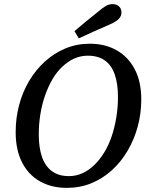

<svg xmlns="http://www.w3.org/2000/svg" viewBox="-20 -895 719 931"><path d="M304 16Q230 16 174 -15.5Q118 -47 87 -107.5Q56 -168 56 -254Q56 -322 72.5 -385Q89 -448 121 -502Q153 -556 197.5 -596.5Q242 -637 297 -660Q352 -683 415 -683Q490 -683 546 -651Q602 -619 633.5 -559Q665 -499 665 -413Q665 -345 648 -282Q631 -219 599 -164.5Q567 -110 522.5 -69.5Q478 -29 423 -6.5Q368 16 304 16ZM314 -41Q349 -41 380.5 -55.5Q412 -70 438 -95.5Q464 -121 485.5 -156Q507 -191 521.5 -234Q536 -277 544 -325.5Q552 -374 552 -425Q552 -490 536 -535Q520 -580 487.5 -602.5Q455 -625 406 -625Q371 -625 340 -611Q309 -597 282 -571.5Q255 -546 234.5 -511Q214 -476 199 -433.5Q184 -391 176 -342.5Q168 -294 168 -243Q168 -178 184 -133Q200 -88 232.5 -64.5Q265 -41 314 -41ZM341 -744Q369 -768 397 -791Q425 -814 454 -837Q478 -857 493 -866Q508 -875 526 -875Q545 -875 557 -864Q569 -853 569 -835Q569 -818 557.5 -805Q546 -792 516 -778Q477 -761 438.5 -744Q400 -727 362 -709Z"/></svg>

Font: Source Serif 4 Medium
Style: Italic
Weight: 500
Italic angle: -12°
Designer: Frank Grießhammer
Foundry: Adobe Systems Incorporated
Version: Version 4.004;hotconv 1.0.116;makeotfexe 2.5.65601